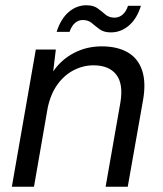

<svg xmlns="http://www.w3.org/2000/svg" viewBox="-20 -709 617 729"><path d="M25 0 116 -521H192L182 -438Q213 -483 261 -508Q309 -533 366 -533Q425 -533 464.5 -510.5Q504 -488 519.5 -442Q535 -396 523 -328L465 0H381L437 -319Q449 -390 421.5 -425.5Q394 -461 335 -461Q296 -461 260 -442.5Q224 -424 198 -388Q172 -352 161 -299L109 0ZM195 -588Q211 -638 241 -663.5Q271 -689 308 -689Q335 -689 350.5 -677.5Q366 -666 380 -654Q394 -642 415 -642Q432 -642 445.5 -653.5Q459 -665 466 -687H515Q500 -638 469.5 -612Q439 -586 401 -586Q374 -586 358 -598Q342 -610 328.5 -621.5Q315 -633 294 -633Q278 -633 265 -622Q252 -611 244 -588Z"/></svg>

Font: DM Sans 10pt
Style: Italic
Weight: 400
Italic angle: -10°
Version: Version 4.004;gftools[0.9.30]